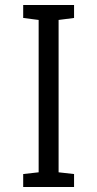

<svg xmlns="http://www.w3.org/2000/svg" viewBox="-20 -750 390 770"><path d="M73 0V-52L135 -59V-670L73 -678V-730H277V-678L215 -670V-59L277 -52V0Z"/></svg>

Font: Fauna One
Style: Regular
Weight: 400
Designer: Eduardo Rodriguez Tunni
Foundry: Eduardo Rodriguez Tunni
Version: Version 2.001; ttfautohint (v1.8.4.7-5d5b);gftools[0.9.23]